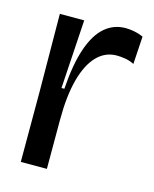

<svg xmlns="http://www.w3.org/2000/svg" viewBox="-87 -587 519 647"><g transform="rotate(15 172.5 -263.5)"><path d="M47 0V-245L45 -516H130L115 -276H125Q131 -363 150 -418.5Q169 -474 200 -500.5Q231 -527 272 -527Q286 -527 302 -524Q318 -521 334 -514L328 -417Q312 -425 296 -427.5Q280 -430 267 -430Q227 -430 198 -400Q169 -370 153.5 -312.5Q138 -255 138 -172V0Z"/></g></svg>

Font: Bricolage Grotesque 96pt
Style: Regular
Weight: 400
Version: Version 1.001;gftools[0.9.33.dev8+g029e19f]